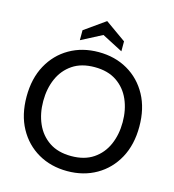

<svg xmlns="http://www.w3.org/2000/svg" viewBox="-130 -1013 1030 1135"><g transform="rotate(15 385.0 -445.0)"><path d="M385 14Q285 14 207 -31Q129 -76 84.5 -157.5Q40 -239 40 -350Q40 -461 84.5 -542.5Q129 -624 207 -669Q285 -714 385 -714Q485 -714 563 -669Q641 -624 685.5 -542.5Q730 -461 730 -350Q730 -239 685.5 -157.5Q641 -76 563 -31Q485 14 385 14ZM385 -78Q466 -78 520 -114.5Q574 -151 601 -212.5Q628 -274 628 -350Q628 -426 601 -487.5Q574 -549 520 -585.5Q466 -622 385 -622Q304 -622 250 -585.5Q196 -549 169 -487.5Q142 -426 142 -350Q142 -274 169 -212.5Q196 -151 250 -114.5Q304 -78 385 -78ZM258 -753V-814L385 -904L512 -814V-753L385 -819Z"/></g></svg>

Font: Cabin VF Beta
Style: Regular
Weight: 400
Designer: Pablo Impallari
Foundry: Pablo Impallari. http://www.impallari.com Igino Marini. http://www.ikern.com
Version: Version 2.200